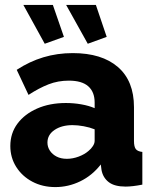

<svg xmlns="http://www.w3.org/2000/svg" viewBox="-20 -751 626 781"><path d="M22 -157Q22 -209 51 -248Q80 -287 131 -309.5Q182 -332 248 -332Q280 -332 311 -326.5Q342 -321 365 -311V-334Q365 -377 339 -400Q313 -423 260 -423Q216 -423 177.5 -408Q139 -393 96 -365L48 -467Q100 -501 156.5 -518Q213 -535 276 -535Q394 -535 459.5 -478.5Q525 -422 525 -315V-178Q525 -154 532.5 -144.5Q540 -135 559 -133V0Q539 4 521.5 6Q504 8 491 8Q446 8 422.5 -10Q399 -28 393 -59L390 -82Q355 -37 306.5 -13.5Q258 10 205 10Q153 10 111.5 -12Q70 -34 46 -72Q22 -110 22 -157ZM340 -137Q351 -146 358 -157Q365 -168 365 -178V-225Q345 -233 320.5 -237.5Q296 -242 275 -242Q231 -242 202 -222.5Q173 -203 173 -171Q173 -153 183 -138Q193 -123 210.5 -114Q228 -105 252 -105Q276 -105 300 -114Q324 -123 340 -137ZM249 -731H370L414 -601L337 -573ZM75 -731H195L240 -601L162 -573Z"/></svg>

Font: Raleway Thin ExtraBold
Style: Regular
Weight: 800
Version: Version 4.026